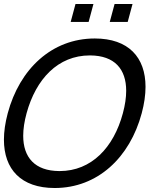

<svg xmlns="http://www.w3.org/2000/svg" viewBox="-32 -928 784 963"><path d="M322.5 -818H412.5L436.7 -908H346.7ZM518.5 -818H608.5L632.7 -908H542.7ZM242.3 15C457.8 15 619.3 -138 678.8 -360C691.6 -407.6 697.9 -452.1 697.9 -492.5C697.9 -640.6 612.6 -735 443.3 -735C227.8 -735 66.3 -582 6.8 -360C-5.9 -312.4 -12.3 -267.9 -12.3 -227.5C-12.3 -79.4 73.1 15 242.3 15ZM265.1 -70C142.7 -70.8 84.4 -138.5 84.4 -247C84.4 -280.9 90.1 -318.9 101.3 -360C148.3 -531.8 258.9 -650 418.5 -650C419.2 -650 419.9 -650 420.5 -650C543.1 -649.2 600.9 -581.3 600.9 -472.5C600.9 -438.7 595.3 -400.9 584.3 -360C538.3 -188.2 426.8 -70 267.1 -70C266.5 -70 265.8 -70 265.1 -70Z"/></svg>

Font: Manrope
Style: MediumItalic
Weight: 500
Italic angle: -15°
Designer: Mikhail Sharanda
Foundry: Mikhail Sharanda
Version: Version 4.502;hotconv 1.0.109;makeotfexe 2.5.65596